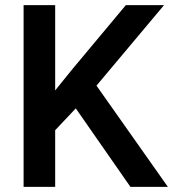

<svg xmlns="http://www.w3.org/2000/svg" viewBox="-20 -731 677 751"><path d="M276.4 -307.1 195.8 -221.7V0H72.3V-710.9H195.8V-377.4L264.2 -461.9L472.2 -710.9H621.6L357.4 -396L636.7 0H490.2Z"/></svg>

Font: RobotoDraft Medium
Style: Regular
Weight: 500
Version: Version 2.001152; 2014